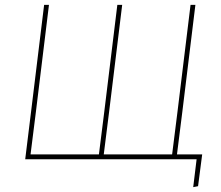

<svg xmlns="http://www.w3.org/2000/svg" viewBox="-20 -657 912 792"><path d="M84 0 108 -195 162 -637H182L128 -195L106 -20H388L410 -195L464 -637H484L430 -195L408 -20H690L712 -195L766 -637H786L732 -195L710 -20H814L797 111L777 115L791 0Z"/></svg>

Font: Alegreya Sans SC Thin
Style: Italic
Weight: 100
Italic angle: -7°
Designer: Juan Pablo del Peral
Foundry: Huerta Tipografica
Version: Version 2.007